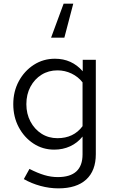

<svg xmlns="http://www.w3.org/2000/svg" viewBox="-20 -817 622 1056"><path d="M301 219Q252 219 202.5 205.5Q153 192 111 168L142 112Q187 135 224 146Q261 157 298 157Q434 157 434 32V-66Q406 -31 366 -12.5Q326 6 278 6Q215 6 164 -27.5Q113 -61 83 -117.5Q53 -174 53 -244Q53 -314 83.5 -370.5Q114 -427 166 -460.5Q218 -494 282 -494Q375 -494 435 -425V-488H507V31Q507 122 454 170.5Q401 219 301 219ZM296 -57Q385 -57 434 -123V-364Q410 -395 373.5 -412.5Q337 -430 296 -430Q247 -430 208.5 -406Q170 -382 147.5 -340Q125 -298 125 -244Q125 -191 147.5 -148.5Q170 -106 208.5 -81.5Q247 -57 296 -57ZM383 -797 334 -610H261L330 -797Z"/></svg>

Font: Red Hat Text VF
Style: Regular
Weight: 400
Designer: Pentagram, MCKL
Foundry: Pentagram, MCKL
Version: Version 1.023